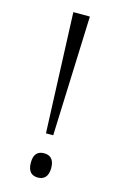

<svg xmlns="http://www.w3.org/2000/svg" viewBox="-113 -763 510 818"><g transform="rotate(15 142.0 -354.0)"><path d="M126 -185H158L178 -714H105ZM141 6C165 6 186 -7 186 -48C186 -89 165 -101 141 -101C116 -101 96 -89 96 -48C96 -7 116 6 141 6Z"/></g></svg>

Font: Noto Serif Khmer SemiCondensed Light
Style: Regular
Weight: 300
Width: 4
Designer: Danh Hong and the Monotype Design Team
Foundry: Monotype Imaging Inc.
Version: Version 2.004